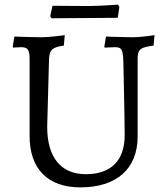

<svg xmlns="http://www.w3.org/2000/svg" viewBox="-20 -798 721 830"><path d="M203 -719C203 -719 288 -720 347 -720L489 -721L496 -768L490 -778C490 -778 411 -772 361 -772C302 -772 207 -773 207 -773L197 -728ZM327 12C484 12 575 -68 575 -208V-544C575 -585 586 -593 644 -601L648 -646C648 -646 594 -637 551 -637C513 -637 438 -640 438 -640L431 -596L433 -592C433 -592 464 -594 476 -594C505 -594 510 -586 513 -540C513 -540 519 -284 519 -214C519 -104 460 -45 351 -45C243 -45 184 -118 184 -250L192 -544C194 -582 206 -594 256 -601L260 -646C260 -646 198 -637 155 -637C117 -637 42 -640 42 -640L35 -596L37 -592C37 -592 59 -594 71 -594C101 -594 108 -583 108 -540V-209C108 -68 187 12 327 12Z"/></svg>

Font: Alegreya SC
Style: Regular
Weight: 400
Designer: Juan Pablo del Peral
Foundry: Huerta Tipografica
Version: Version 2.007;PS 002.007;hotconv 1.0.88;makeotf.lib2.5.64775